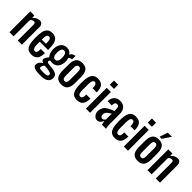

<svg xmlns="http://www.w3.org/2000/svg" viewBox="276 -2382 4081 4081"><g transform="rotate(45 2316.5 -342.0)"><path d="M182.1 -557.6Q210 -583 227.5 -596.4Q245.1 -609.9 276.1 -621.8Q307.1 -633.8 342.3 -633.8Q382.3 -633.8 407.2 -604.5Q432.1 -575.2 432.1 -532.7V0H307.1V-468.8Q307.1 -501.5 297.9 -516.4Q288.6 -531.2 260.3 -531.2Q244.1 -531.2 228.3 -524.7Q212.4 -518.1 204.6 -512.5Q196.8 -506.8 182.1 -494.6V0H57.1V-625H182.1Z M654.8 -281.2Q654.8 -204.1 656.2 -185.5Q667.5 -96.7 717.3 -93.8Q732.4 -93.8 743.7 -98.1Q754.9 -102.5 761.7 -112.8Q768.6 -123 772.5 -132.1Q776.4 -141.1 778.1 -158.7Q779.8 -176.3 780 -187Q780.3 -197.8 780.3 -218.8H904.8Q904.8 -106.4 860.4 -48.8Q815.9 8.8 716.8 8.8Q681.2 8.8 652.8 -1Q624.5 -10.7 605.2 -26.6Q585.9 -42.5 571.8 -68.1Q557.6 -93.8 549.6 -120.1Q541.5 -146.5 537.1 -183.3Q532.7 -220.2 531.2 -252.4Q529.8 -284.7 529.8 -327.1Q529.8 -373.5 532.5 -409.2Q535.2 -444.8 542 -481.7Q548.8 -518.6 562.3 -544.4Q575.7 -570.3 595.9 -591.6Q616.2 -612.8 646.7 -623.3Q677.2 -633.8 717.3 -633.8Q757.3 -633.8 787.8 -623.3Q818.4 -612.8 838.6 -591.6Q858.9 -570.3 872.3 -544.4Q885.7 -518.6 892.6 -481.7Q899.4 -444.8 902.1 -409.2Q904.8 -373.5 904.8 -327.1V-312.5H654.8ZM779.8 -375Q779.8 -451.2 771.5 -481.4Q757.8 -531.2 717.3 -531.2Q704.1 -531.2 694.1 -525.9Q684.1 -520.5 677.5 -512.9Q670.9 -505.4 666.3 -491.7Q661.6 -478 659.4 -467.3Q657.2 -456.5 656.2 -438Q655.3 -419.4 655 -409.4Q654.8 -399.4 654.8 -380.4Q654.8 -377 654.8 -375Z M968.8 -406.2Q968.8 -471.2 989.3 -522Q1009.8 -572.8 1053 -603.3Q1096.2 -633.8 1156.2 -633.8Q1190.9 -633.8 1216.8 -624Q1242.7 -614.3 1259 -599.4Q1275.4 -584.5 1291 -560.1Q1330.6 -633.8 1406.2 -633.8V-531.2Q1359.4 -531.2 1328.1 -500Q1343.8 -454.1 1343.8 -406.2Q1343.8 -340.8 1324 -290.5Q1304.2 -240.2 1261 -210Q1217.8 -179.7 1156.2 -179.7Q1138.2 -179.7 1116.7 -183.1L1093.3 -187Q1092.3 -184.6 1088.4 -178.5Q1084.5 -172.4 1082.3 -168.5Q1080.1 -164.6 1078.1 -158.4Q1076.2 -152.3 1076.2 -147Q1076.2 -134.3 1088.4 -125.5Q1100.6 -116.7 1122.1 -112.5Q1143.6 -108.4 1163.3 -106.4Q1183.1 -104.5 1207.5 -103.3Q1231.9 -102.1 1241.2 -100.6Q1269 -96.7 1290.8 -91.6Q1312.5 -86.4 1335.2 -76.7Q1357.9 -66.9 1372.6 -53.2Q1387.2 -39.6 1396.7 -18.1Q1406.2 3.4 1406.2 31.2Q1406.2 65.4 1394.3 92.3Q1382.3 119.1 1362.3 136.7Q1342.3 154.3 1314 165.8Q1285.6 177.2 1254.4 182.1Q1223.1 187 1187.5 187Q1164.1 187 1149.4 186.8Q1134.8 186.5 1109.4 185.5Q1084 184.6 1066.9 181.9Q1049.8 179.2 1027.8 175Q1005.9 170.9 991.5 164.1Q977.1 157.2 963.9 147.9Q950.7 138.7 944.1 125.2Q937.5 111.8 937.5 95.2Q937.5 46.4 963.6 11.7Q989.7 -22.9 1031.2 -43.5Q1005.9 -50.3 987.3 -64.2Q968.8 -78.1 968.8 -98.1Q968.8 -106.4 970.7 -115.7Q972.7 -125 975.1 -132.6Q977.5 -140.1 982.9 -149.9Q988.3 -159.7 991.5 -165.3Q994.6 -170.9 1002 -180.9Q1009.3 -190.9 1012 -194.6Q1014.6 -198.2 1022.5 -207.8Q1030.3 -217.3 1031.2 -218.8Q968.8 -293 968.8 -406.2ZM1187.5 94.7Q1200.7 94.7 1211.2 94.2Q1221.7 93.8 1235.4 92.3Q1249 90.8 1259 87.6Q1269 84.5 1278.1 79.6Q1287.1 74.7 1292 66.7Q1296.9 58.6 1296.9 48.3Q1296.9 39.6 1294.9 32.2Q1288.1 -4.9 1196.8 -15.6L1093.8 -27.8Q1074.7 -14.2 1061.3 11.7Q1047.9 37.6 1047.9 65.9Q1047.9 73.7 1053.2 79.3Q1058.6 85 1069.1 87.9Q1079.6 90.8 1090.6 92.8Q1101.6 94.7 1116.7 95.2Q1131.8 95.7 1142.6 95.7Q1153.3 95.7 1167.7 95.2Q1182.1 94.7 1187.5 94.7ZM1234.4 -406.2Q1234.4 -433.1 1231 -455.8Q1227.5 -478.5 1219.2 -500.2Q1210.9 -522 1194.8 -534.4Q1178.7 -546.9 1156.2 -546.9Q1133.3 -546.9 1117.2 -534.4Q1101.1 -522 1093 -500.2Q1085 -478.5 1081.5 -455.8Q1078.1 -433.1 1078.1 -406.2Q1078.1 -273.4 1156.2 -273.4Q1234.4 -273.4 1234.4 -406.2Z M1432.1 -218.8V-406.2Q1432.1 -516.6 1475.6 -575.2Q1519 -633.8 1619.6 -633.8Q1720.2 -633.8 1763.7 -575.2Q1807.1 -516.6 1807.1 -406.2V-218.8Q1807.1 -108.4 1763.7 -49.8Q1720.2 8.8 1619.6 8.8Q1519 8.8 1475.6 -49.8Q1432.1 -108.4 1432.1 -218.8ZM1557.1 -406.2V-218.8Q1557.1 -200.7 1557.4 -191.7Q1557.6 -182.6 1558.6 -167Q1559.6 -151.4 1562 -143.1Q1564.5 -134.8 1568.8 -123.8Q1573.2 -112.8 1579.8 -107.2Q1586.4 -101.6 1596.4 -97.7Q1606.4 -93.8 1619.6 -93.8Q1632.8 -93.8 1642.8 -97.7Q1652.8 -101.6 1659.4 -107.2Q1666 -112.8 1670.4 -123.8Q1674.8 -134.8 1677.2 -143.1Q1679.7 -151.4 1680.7 -167Q1681.6 -182.6 1681.9 -191.7Q1682.1 -200.7 1682.1 -218.8V-406.2Q1682.1 -424.3 1681.9 -433.3Q1681.6 -442.4 1680.7 -458Q1679.7 -473.6 1677.2 -481.9Q1674.8 -490.2 1670.4 -501.2Q1666 -512.2 1659.4 -517.8Q1652.8 -523.4 1642.8 -527.3Q1632.8 -531.2 1619.6 -531.2Q1606.4 -531.2 1596.4 -527.3Q1586.4 -523.4 1579.8 -517.8Q1573.2 -512.2 1568.8 -501.2Q1564.5 -490.2 1562 -481.9Q1559.6 -473.6 1558.6 -458Q1557.6 -442.4 1557.4 -433.3Q1557.1 -424.3 1557.1 -406.2Z M2022.9 -312.5Q2022.9 -302.7 2022.5 -284.4Q2022 -266.1 2022 -252.9Q2022 -239.7 2022.2 -221.2Q2022.5 -202.6 2023.9 -188.7Q2025.4 -174.8 2027.8 -159.2Q2030.3 -143.6 2035.2 -132.8Q2040 -122.1 2046.6 -112.5Q2053.2 -103 2063.2 -98.4Q2073.2 -93.8 2085.4 -93.8Q2098.6 -93.8 2108.6 -97.7Q2118.7 -101.6 2125.2 -107.2Q2131.8 -112.8 2136.2 -123.8Q2140.6 -134.8 2143.1 -143.1Q2145.5 -151.4 2146.5 -167Q2147.5 -182.6 2147.7 -191.7Q2147.9 -200.7 2147.9 -218.8H2272.9Q2272.9 -109.4 2229 -50.3Q2185.1 8.8 2085.4 8.8Q2049.8 8.8 2021.7 -0.5Q1993.7 -9.8 1974.1 -25.1Q1954.6 -40.5 1940.4 -64.9Q1926.3 -89.4 1918.2 -114.7Q1910.2 -140.1 1905.5 -175.3Q1900.9 -210.4 1899.4 -241.2Q1897.9 -272 1897.9 -312.5Q1897.9 -353 1899.4 -383.8Q1900.9 -414.6 1905.5 -449.7Q1910.2 -484.9 1918.2 -510.3Q1926.3 -535.6 1940.4 -560.1Q1954.6 -584.5 1974.1 -599.9Q1993.7 -615.2 2021.7 -624.5Q2049.8 -633.8 2085.4 -633.8Q2138.2 -633.8 2175 -618.7Q2211.9 -603.5 2233.2 -573Q2254.4 -542.5 2263.7 -502Q2272.9 -461.4 2272.9 -406.2H2147.9Q2147.9 -427.2 2147 -442.6Q2146 -458 2142.3 -477.1Q2138.7 -496.1 2132.3 -508.1Q2126 -520 2114 -528.3Q2102.1 -536.6 2085.4 -536.6Q2073.2 -536.6 2063.5 -531.7Q2053.7 -526.9 2047.1 -517.1Q2040.5 -507.3 2035.9 -496.3Q2031.2 -485.4 2028.6 -469Q2025.9 -452.6 2024.4 -438.7Q2022.9 -424.8 2022.5 -405.5Q2022 -386.2 2022.2 -373Q2022.5 -359.9 2022.7 -340.8Q2022.9 -321.8 2022.9 -312.5Z M2355 -625H2480V0H2355ZM2355 -843.8H2480V-718.8H2355Z M2756.8 -633.8Q2844.2 -633.8 2894.3 -579.8Q2944.3 -525.9 2944.3 -437.5V-156.2Q2944.3 -58.6 2960.4 0H2835.9L2819.3 -93.8Q2809.6 -74.2 2803.5 -63.5Q2797.4 -52.7 2785.6 -36.9Q2773.9 -21 2762.2 -12.5Q2750.5 -3.9 2732.9 2.4Q2715.3 8.8 2694.3 8.8Q2642.1 8.8 2605.7 -36.4Q2569.3 -81.5 2569.3 -138.2Q2569.3 -183.6 2584.7 -220.7Q2600.1 -257.8 2617.2 -280Q2634.3 -302.2 2674.3 -325.9Q2714.4 -349.6 2734.9 -358.6Q2755.4 -367.7 2806.2 -387.2Q2814.9 -390.6 2819.3 -392.6V-437.5Q2819.3 -484.9 2806.2 -511Q2793 -537.1 2756.8 -537.1Q2732.4 -537.1 2718 -522.9Q2703.6 -508.8 2699 -488.3Q2694.3 -467.8 2694.3 -437.5H2569.3Q2570.3 -527.3 2619.6 -580.6Q2668.9 -633.8 2756.8 -633.8ZM2819.3 -312.5Q2811.5 -307.1 2793.5 -295.9Q2775.4 -284.7 2764.6 -277.6Q2753.9 -270.5 2738.8 -258.1Q2723.6 -245.6 2715.3 -234.1Q2707 -222.7 2700.7 -206.1Q2694.3 -189.5 2694.3 -171.4Q2694.3 -93.8 2756.8 -93.8Q2770 -93.8 2782.5 -101.6Q2794.9 -109.4 2801.5 -116.9Q2808.1 -124.5 2816.9 -136.2Q2818.4 -138.7 2819.3 -139.6Z M3163.1 -312.5Q3163.1 -302.7 3162.6 -284.4Q3162.1 -266.1 3162.1 -252.9Q3162.1 -239.7 3162.4 -221.2Q3162.6 -202.6 3164.1 -188.7Q3165.5 -174.8 3168 -159.2Q3170.4 -143.6 3175.3 -132.8Q3180.2 -122.1 3186.8 -112.5Q3193.4 -103 3203.4 -98.4Q3213.4 -93.8 3225.6 -93.8Q3238.8 -93.8 3248.8 -97.7Q3258.8 -101.6 3265.4 -107.2Q3272 -112.8 3276.4 -123.8Q3280.8 -134.8 3283.2 -143.1Q3285.6 -151.4 3286.6 -167Q3287.6 -182.6 3287.8 -191.7Q3288.1 -200.7 3288.1 -218.8H3413.1Q3413.1 -109.4 3369.1 -50.3Q3325.2 8.8 3225.6 8.8Q3189.9 8.8 3161.9 -0.5Q3133.8 -9.8 3114.3 -25.1Q3094.7 -40.5 3080.6 -64.9Q3066.4 -89.4 3058.3 -114.7Q3050.3 -140.1 3045.7 -175.3Q3041 -210.4 3039.6 -241.2Q3038.1 -272 3038.1 -312.5Q3038.1 -353 3039.6 -383.8Q3041 -414.6 3045.7 -449.7Q3050.3 -484.9 3058.3 -510.3Q3066.4 -535.6 3080.6 -560.1Q3094.7 -584.5 3114.3 -599.9Q3133.8 -615.2 3161.9 -624.5Q3189.9 -633.8 3225.6 -633.8Q3278.3 -633.8 3315.2 -618.7Q3352.1 -603.5 3373.3 -573Q3394.5 -542.5 3403.8 -502Q3413.1 -461.4 3413.1 -406.2H3288.1Q3288.1 -427.2 3287.1 -442.6Q3286.1 -458 3282.5 -477.1Q3278.8 -496.1 3272.5 -508.1Q3266.1 -520 3254.2 -528.3Q3242.2 -536.6 3225.6 -536.6Q3213.4 -536.6 3203.6 -531.7Q3193.8 -526.9 3187.3 -517.1Q3180.7 -507.3 3176 -496.3Q3171.4 -485.4 3168.7 -469Q3166 -452.6 3164.6 -438.7Q3163.1 -424.8 3162.6 -405.5Q3162.1 -386.2 3162.4 -373Q3162.6 -359.9 3162.8 -340.8Q3163.1 -321.8 3163.1 -312.5Z M3495.1 -625H3620.1V0H3495.1ZM3495.1 -843.8H3620.1V-718.8H3495.1Z M3946.8 -683.6H3884.3L3946.8 -871.1H4071.8ZM3728 -218.8V-406.2Q3728 -516.6 3771.5 -575.2Q3814.9 -633.8 3915.5 -633.8Q4016.1 -633.8 4059.6 -575.2Q4103 -516.6 4103 -406.2V-218.8Q4103 -108.4 4059.6 -49.8Q4016.1 8.8 3915.5 8.8Q3814.9 8.8 3771.5 -49.8Q3728 -108.4 3728 -218.8ZM3853 -406.2V-218.8Q3853 -200.7 3853.3 -191.7Q3853.5 -182.6 3854.5 -167Q3855.5 -151.4 3857.9 -143.1Q3860.4 -134.8 3864.7 -123.8Q3869.1 -112.8 3875.7 -107.2Q3882.3 -101.6 3892.3 -97.7Q3902.3 -93.8 3915.5 -93.8Q3928.7 -93.8 3938.7 -97.7Q3948.7 -101.6 3955.3 -107.2Q3961.9 -112.8 3966.3 -123.8Q3970.7 -134.8 3973.1 -143.1Q3975.6 -151.4 3976.6 -167Q3977.5 -182.6 3977.8 -191.7Q3978 -200.7 3978 -218.8V-406.2Q3978 -424.3 3977.8 -433.3Q3977.5 -442.4 3976.6 -458Q3975.6 -473.6 3973.1 -481.9Q3970.7 -490.2 3966.3 -501.2Q3961.9 -512.2 3955.3 -517.8Q3948.7 -523.4 3938.7 -527.3Q3928.7 -531.2 3915.5 -531.2Q3902.3 -531.2 3892.3 -527.3Q3882.3 -523.4 3875.7 -517.8Q3869.1 -512.2 3864.7 -501.2Q3860.4 -490.2 3857.9 -481.9Q3855.5 -473.6 3854.5 -458Q3853.5 -442.4 3853.3 -433.3Q3853 -424.3 3853 -406.2Z M4330.6 -557.6Q4358.4 -583 4376 -596.4Q4393.6 -609.9 4424.6 -621.8Q4455.6 -633.8 4490.7 -633.8Q4530.8 -633.8 4555.7 -604.5Q4580.6 -575.2 4580.6 -532.7V0H4455.6V-468.8Q4455.6 -501.5 4446.3 -516.4Q4437 -531.2 4408.7 -531.2Q4392.6 -531.2 4376.7 -524.7Q4360.8 -518.1 4353 -512.5Q4345.2 -506.8 4330.6 -494.6V0H4205.6V-625H4330.6Z"/></g></svg>

Font: OswaldRegular
Style: Regular
Weight: 400
Designer: vernon adams
Foundry: vernon adams
Version: Version 1.000